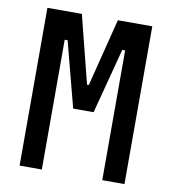

<svg xmlns="http://www.w3.org/2000/svg" viewBox="-79 -762 744 831"><g transform="rotate(10 293.0 -346.5)"><path d="M62.5 0H160.2V-570.3H172.9L248 -283.2H337.9L413.1 -570.3H425.8V0H523.4V-693.4H372.1L296.9 -395.5H289.1L213.9 -693.4H62.5Z"/></g></svg>

Font: CaskaydiaCove Nerd Font
Style: Regular
Weight: 400
Designer: Aaron Bell
Foundry: Saja Typeworks
Version: Version 2111.1;Nerd Fonts 2.3.3